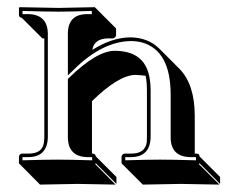

<svg xmlns="http://www.w3.org/2000/svg" viewBox="-20 -451 639 529"><path d="M381.3 -242.2Q368.2 -244.1 352.5 -244.6Q306.6 -243.7 233.4 -172.4V-27.8H234.9Q239.3 -27.3 241.7 -25.4Q243.7 -22.5 244.1 -20L300.8 36.6V55.7L244.1 -1L242.2 1L298.3 57.6Q297.4 57.6 194.3 55.7Q194.3 55.7 90.3 57.6L34.2 1L32.2 -1V-20Q34.2 -26.9 40 -27.8H59.1Q97.2 -27.8 101.1 -59.1Q101.6 -65.4 102.1 -71.8V-345.2H96.7L40 -401.9Q36.6 -402.3 34.2 -404.3Q32.2 -407.2 32.2 -410.2V-429.2L34.2 -431.2Q35.2 -431.2 141.1 -429.2L241.2 -431.2L243.2 -429.2L299.8 -372.6V-353.5Q297.9 -346.7 291.5 -345.2H276.4Q238.8 -343.8 234.4 -313.5Q288.1 -347.7 339.8 -348.1Q388.2 -347.2 418.5 -317.4L475.1 -260.7Q516.1 -218.3 516.6 -133.3V-27.8H522Q525.4 -27.3 527.8 -25.9Q529.8 -22.9 529.8 -20L586.4 36.6V55.7L529.8 -1L527.8 1L584.5 57.6Q583.5 57.6 477.5 55.7L373.5 57.6L316.9 1L314.9 -1V-20Q316.9 -26.9 323.2 -27.8H341.8Q379.9 -27.8 384.3 -59.1Q384.8 -65.4 384.8 -71.8V-201.2Q384.8 -225.1 381.3 -242.2ZM167 -71.8V-233.4L169.9 -236.3Q246.6 -311 295.9 -311Q376.5 -311 391.1 -241.7Q395 -223.1 395 -201.2V-71.8Q393.1 -19 341.8 -18.1H325.2V-9.3Q388.7 -11.2 420.9 -11.2Q455.6 -11.2 520 -9.3V-18.1H502.9Q450.7 -20 450.2 -71.8V-189.9Q450.2 -311.5 371.6 -334Q356.4 -337.9 339.8 -337.9Q261.7 -336.4 184.1 -259.8L167 -243.2V-357.9Q167 -410.6 217.8 -412.1Q219.2 -412.1 220.2 -412.1H232.9V-420.9Q171.9 -418.9 141.1 -418.9Q106.4 -418.9 42 -420.9V-412.1H59.1Q111.3 -410.2 111.8 -357.9V-71.8Q109.9 -19 59.1 -18.1H42V-9.3Q105.5 -11.2 138.2 -11.2Q171.4 -11.2 233.9 -9.3V-18.1H220.2Q168 -19.5 167 -71.8Z"/></svg>

Font: Linux Biolinum Shadow O
Style: Bold
Weight: 700
Designer: Philipp H. Poll
Foundry: Philipp H. Poll
Version: Version 0.9.2